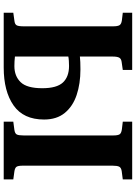

<svg xmlns="http://www.w3.org/2000/svg" viewBox="135 -886 750 1061"><g transform="rotate(90 510.5 -355.0)"><path d="M50 0V-53L93 -59Q113 -61 119 -71Q125 -81 125 -110V-604Q125 -629 119 -639.5Q113 -650 92 -653L50 -658V-710H366V-658L324 -652Q305 -650 298.5 -639Q292 -628 292 -602V-421Q318 -424 363 -424Q442 -424 504.5 -403Q567 -382 603.5 -337.5Q640 -293 640 -223Q640 -109 562 -54.5Q484 0 353 0ZM652 0V-53L697 -59Q718 -62 723 -73Q728 -84 728 -110V-605Q728 -630 722 -640Q716 -650 694 -653L652 -658V-710H971V-658L925 -652Q906 -649 900.5 -638Q895 -627 895 -601V-106Q895 -80 901 -71Q907 -62 927 -59L971 -53V0ZM292 -62Q318 -59 345 -59Q400 -59 433.5 -93.5Q467 -128 467 -213Q467 -293 435.5 -327Q404 -361 344 -361Q330 -361 315.5 -360Q301 -359 292 -357Z"/></g></svg>

Font: Literata 36pt
Style: Bold
Weight: 700
Designer: Latin by Veronika Burian and Jose Scaglione. Greek by Irene Vlachou. Cyrillic by Vera Evstafieva.
Foundry: TypeTogether
Version: Version 3.002